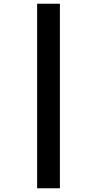

<svg xmlns="http://www.w3.org/2000/svg" viewBox="-20 -783 521 1029"><path d="M179 -763H301V226H179Z"/></svg>

Font: Noto Sans Hebrew SemiCondensed ExtraBold
Style: Regular
Weight: 800
Width: 4
Designer: Monotype Design Team
Foundry: Monotype Imaging Inc.
Version: Version 2.004; ttfautohint (v1.8.4.7-5d5b)